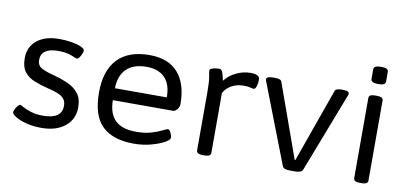

<svg xmlns="http://www.w3.org/2000/svg" viewBox="-67 -916 2425 1141"><g transform="rotate(10 1145.5 -345.0)"><path d="M226 9Q174 9 133 -2Q92 -13 68.5 -28Q45 -43 45 -54Q45 -60 50.5 -72Q56 -84 64.5 -94Q73 -104 80 -104Q83 -104 100.5 -94Q118 -84 149 -74Q180 -64 223 -64Q336 -64 336 -143Q336 -172 320.5 -188Q305 -204 278.5 -213.5Q252 -223 218 -231Q178 -241 141 -255.5Q104 -270 80.5 -299Q57 -328 57 -382Q57 -450 106 -490Q155 -530 240 -530Q280 -530 315 -524Q350 -518 372.5 -508Q395 -498 395 -487Q395 -479 389.5 -466Q384 -453 376.5 -443Q369 -433 363 -433Q358 -433 327.5 -446Q297 -459 245 -459Q196 -459 169.5 -441Q143 -423 143 -387Q143 -354 168 -339.5Q193 -325 245 -312Q290 -300 330 -282.5Q370 -265 395.5 -234Q421 -203 421 -149Q421 -77 368 -34Q315 9 226 9Z M782 6Q657 6 592 -56Q527 -118 527 -259Q527 -390 592.5 -459.5Q658 -529 786 -529Q899 -529 957.5 -462.5Q1016 -396 1016 -272Q1016 -258 1004.5 -242.5Q993 -227 979 -227H616Q617 -145 658.5 -105.5Q700 -66 784 -66Q838 -66 877 -78Q916 -90 939 -102Q962 -114 969 -114Q978 -114 986.5 -96.5Q995 -79 995 -67Q995 -54 964.5 -37Q934 -20 885.5 -7Q837 6 782 6ZM616 -299H929Q929 -377 890.5 -417Q852 -457 780 -457Q700 -457 658.5 -415.5Q617 -374 616 -299Z M1201 2Q1161 2 1161 -20V-372Q1161 -434 1155.5 -463.5Q1150 -493 1150 -500Q1150 -508 1160.5 -512.5Q1171 -517 1184.5 -519Q1198 -521 1206 -521Q1220 -521 1226.5 -505Q1233 -489 1240 -454Q1267 -489 1309 -509Q1351 -529 1396 -529Q1450 -529 1450 -497Q1450 -475 1444 -457Q1438 -439 1429 -439Q1419 -439 1407 -443Q1395 -447 1366 -447Q1327 -447 1294.5 -429Q1262 -411 1247 -381V-20Q1247 2 1207 2Z M1723 2Q1707 2 1695 -2Q1683 -6 1679 -17L1494 -495Q1493 -497 1492 -501Q1491 -505 1491 -508Q1491 -525 1534 -525H1543Q1558 -525 1569 -521.5Q1580 -518 1583 -509L1742 -65H1746L1904 -509Q1907 -518 1918 -521.5Q1929 -525 1945 -525H1952Q1990 -525 1990 -508Q1990 -502 1986 -494L1802 -17Q1797 -6 1785 -2Q1773 2 1758 2Z M2148 2Q2126 2 2117.5 -4Q2109 -10 2109 -20V-503Q2109 -514 2117.5 -519.5Q2126 -525 2148 -525H2156Q2178 -525 2186.5 -519.5Q2195 -514 2195 -503V-20Q2195 -10 2186.5 -4Q2178 2 2156 2ZM2152 -595Q2128 -595 2118 -601Q2108 -607 2108 -617V-677Q2108 -687 2118 -693Q2128 -699 2152 -699Q2176 -699 2186 -693.5Q2196 -688 2196 -677V-617Q2196 -607 2186 -601Q2176 -595 2152 -595Z"/></g></svg>

Font: Asap Semi Expanded
Style: Regular
Weight: 400
Width: 6
Designer: Pablo Cosgaya
Foundry: Omnibus-Type
Version: Version 3.001; ttfautohint (v1.8.4.7-5d5b)